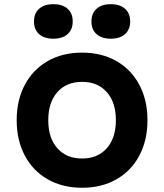

<svg xmlns="http://www.w3.org/2000/svg" viewBox="-20 -885 790 924"><path d="M60.3 -306.6Q60.3 -403.4 99.6 -477.1Q138.9 -550.8 209.9 -591.3Q280.9 -631.8 374.9 -631.8Q468.9 -631.8 540 -591.3Q611.1 -550.8 650.4 -477.1Q689.7 -403.4 689.7 -306.6Q689.7 -209.7 650.4 -136Q611.1 -62.3 540.1 -21.9Q469.1 18.6 375.1 18.6Q281.1 18.6 210 -21.9Q138.9 -62.3 99.6 -136Q60.3 -209.7 60.3 -306.6ZM537.7 -306.6Q537.7 -391.8 494.2 -441.4Q450.7 -491 375.1 -491Q299.5 -491 255.9 -441.4Q212.3 -391.8 212.3 -306.6Q212.3 -221.3 255.8 -171.8Q299.3 -122.2 374.9 -122.2Q450.5 -122.2 494.1 -171.8Q537.7 -221.3 537.7 -306.6ZM143.6 -781.8Q143.6 -821.1 168.4 -843Q193.2 -865 236.8 -865Q280.3 -865 305.1 -843Q329.9 -821.1 329.9 -781.8Q329.9 -742.6 305.1 -720.6Q280.3 -698.7 236.8 -698.7Q193.2 -698.7 168.4 -720.6Q143.6 -742.6 143.6 -781.8ZM420.1 -781.8Q420.1 -821.1 444.9 -843Q469.7 -865 513.2 -865Q556.8 -865 581.6 -843Q606.4 -821.1 606.4 -781.8Q606.4 -742.6 581.6 -720.6Q556.8 -698.7 513.2 -698.7Q469.7 -698.7 444.9 -720.6Q420.1 -742.6 420.1 -781.8Z"/></svg>

Font: Martian Mono Custom sWd Rg
Style: Regular
Weight: 400
Width: 6
Monospace: yes
Designer: Alex Havermale
Foundry: Evil Martians
Version: Version 1.000